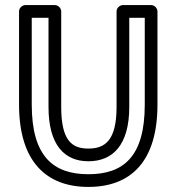

<svg xmlns="http://www.w3.org/2000/svg" viewBox="-20 -699 695 756"><path d="M105 -287V-629H171V-278C171 -129 233 -64 328 -64C424 -64 489 -128 489 -278V-629H550V-287C550 -82 466 -13 328 -13C191 -13 105 -82 105 -287ZM55 -287C55 -62 163 37 328 37C494 37 600 -62 600 -287V-654C600 -665 590 -679 575 -679H464C453 -679 439 -669 439 -654V-278C439 -144 392 -114 328 -114C265 -114 221 -143 221 -278V-654C221 -665 211 -679 196 -679H80C69 -679 55 -669 55 -654Z"/></svg>

Font: Falling Sky
Style: Ou
Weight: 400
Designer: Paul D. Hunt
Foundry: Adobe Systems Incorporated
Version: Version 1.02